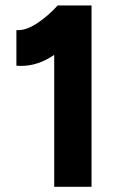

<svg xmlns="http://www.w3.org/2000/svg" viewBox="-20 -721 464 741"><path d="M189.2 -619.1 204 -700H333.3V0H189.2ZM204 -701.4 300.1 -608.2Q237.1 -537.6 174.2 -499.6Q111.3 -461.6 43.3 -467.4V-604.8Q78.6 -601.9 122.6 -630.8Q166.6 -659.7 204 -701.4Z"/></svg>

Font: Oak Sans Light
Style: Regular
Weight: 400
Designer: Erik Kennedy, Walven
Foundry: Erik Kennedy, Walven
Version: Version 1.100;Glyphs 3.1.2 (3151)